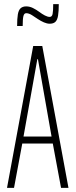

<svg xmlns="http://www.w3.org/2000/svg" viewBox="-20 -911 367 931"><path d="M14 0 141 -688H185L312 0H276L236 -215H88L48 0ZM94 -249H230L164 -624H161ZM63 -785Q63 -820 66.5 -841Q70 -862 80 -871Q90 -880 107 -880Q124 -880 140 -872Q156 -864 171 -853Q184 -843 197.5 -836Q211 -829 221 -829Q232 -829 235 -843Q238 -857 238 -891H265Q265 -856 261.5 -835Q258 -814 248.5 -805Q239 -796 221 -796Q208 -796 193 -802.5Q178 -809 163 -819Q150 -828 135 -837.5Q120 -847 107 -847Q97 -847 93.5 -833Q90 -819 90 -785Z"/></svg>

Font: Saira UltraCondensed Thin
Style: Regular
Weight: 250
Width: 1
Designer: Hector Gatti with collaboration of the Omnibus-Type team
Foundry: Omnibus-Type
Version: Version 1.101